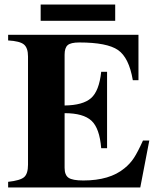

<svg xmlns="http://www.w3.org/2000/svg" viewBox="-20 -830 707 850"><path d="M490 -738H160V-810H490ZM641 -208 601 0H16V-25Q70 -31 87 -46Q104 -61 104 -101V-580Q104 -618 86 -633Q68 -648 16 -651V-676H593V-475H568Q551 -575 502.5 -608.5Q454 -642 331 -642Q293 -642 279.5 -630Q266 -618 266 -588V-363Q347 -364 383 -395.5Q419 -427 428 -512H454V-174H428Q421 -262 385 -295.5Q349 -329 266 -329V-87Q266 -55 283.5 -43Q301 -31 349 -31Q466 -31 531 -85Q556 -105 573 -131Q590 -157 613 -208Z"/></svg>

Font: STIX
Style: Bold
Weight: 700
Designer: MicroPress Inc., with final additions and corrections provided by Coen Hoffman, Elsevier (retired)
Version: Version 1.1.1